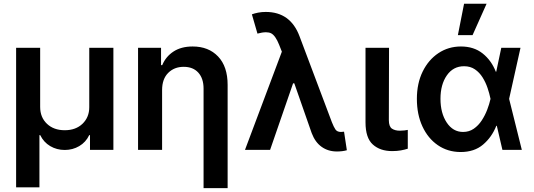

<svg xmlns="http://www.w3.org/2000/svg" viewBox="-20 -801 2852 1026"><path d="M190.7 199.9H66.1V-545.5H194.6V-229.4Q194.6 -174 230.8 -139.6Q267 -105.1 326 -105.1Q384.9 -105.1 421 -139.7Q457 -174.4 457 -228.3V-545.5H585.9V0H460.9V-78.8H456.7Q438.6 -40.8 403.4 -20.2Q368.3 0.4 326 0.4Q283.4 0.4 248.4 -20.2Q213.4 -40.8 195 -78.8H190.7Z M1196.4 204.5H1067.8V-327.4Q1067.8 -381.7 1039.8 -412.8Q1011.7 -443.9 961.6 -443.9Q911.2 -443.9 878.7 -411.4Q846.2 -378.9 846.2 -319.6V0H717.7V-545.5H840.6V-452.8H846.9Q865.8 -498.6 907.1 -525.6Q948.5 -552.6 1009.6 -552.6Q1094.5 -552.6 1145.4 -499.1Q1196.4 -445.7 1196.4 -347.3Z M1780.2 8.5Q1733.7 8.5 1698.9 -16.2Q1664.1 -40.8 1645.6 -89.8L1552.6 -355.8H1546.2L1423.3 0H1289.1L1486.2 -524.9L1471.6 -561.8Q1452.1 -610.8 1429 -622.9Q1418 -628.6 1400.9 -628.6Q1382.1 -628.6 1355.8 -621.4L1326 -724.4Q1340.6 -729.8 1359.4 -733.5Q1378.2 -737.2 1400.2 -737.2Q1532 -737.2 1580.6 -607.2L1753.6 -147.7Q1763.5 -122.5 1772.5 -109.2Q1781.6 -95.9 1801.8 -95.9Q1810 -95.9 1818.5 -97.3L1833.5 1.8Q1810 8.5 1780.2 8.5Z M2075.6 6.4Q2011.4 6.4 1972.3 -28.8Q1933.2 -63.9 1933.2 -147V-545.5H2058.9L2057.9 -158.7Q2058.2 -124.3 2074.6 -113.5Q2090.9 -102.6 2116.8 -102.6Q2130 -102.6 2141 -104Q2152 -105.5 2159.1 -106.9V-6.4Q2143.1 -1.1 2122 2.7Q2100.9 6.4 2075.6 6.4Z M2441.4 11.4H2440Q2371.4 10.7 2319.1 -25.6Q2266.7 -61.8 2237.2 -125.7Q2207.7 -189.6 2207.7 -272.7Q2207.7 -355.5 2238.6 -418.5Q2269.5 -481.5 2322.8 -517Q2376.1 -552.6 2443.2 -552.6Q2512.4 -552.6 2559.1 -515.4Q2605.8 -478.3 2629.6 -417.6H2631.7L2658.7 -545.5H2761.4L2700.6 -272.7L2768.5 0H2664.8L2634.9 -128.6H2632.1Q2608.3 -68.2 2561.4 -28.4Q2514.6 11.4 2441.4 11.4ZM2454.5 -95.9Q2486.9 -95.9 2511.7 -113.1Q2536.6 -130.3 2554.3 -157.5Q2572.1 -184.7 2583.6 -215Q2595.2 -245.4 2600.9 -271.3L2601.2 -272.7L2600.9 -274.1Q2595.5 -300.8 2585.4 -330.8Q2575.3 -360.8 2558.8 -387.3Q2542.3 -413.7 2517.9 -430.4Q2493.6 -447.1 2459.9 -447.1Q2402 -447.1 2367.9 -398.3Q2333.8 -349.4 2333.8 -273.1Q2333.8 -196.4 2367.2 -146.1Q2400.6 -95.9 2454.5 -95.9ZM2505.3 -613.3H2426.8L2459.9 -781.2H2580.3Z"/></svg>

Font: Linik Sans SemiBold
Style: Regular
Weight: 600
Designer: Rasmus Andersson (font), Cristiano Sobral (main changes)
Foundry: rsms
Version: Version 3.018;June 1, 2022;FontCreator 14.0.0.2814 64-bit; t